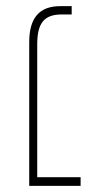

<svg xmlns="http://www.w3.org/2000/svg" viewBox="-20 -604 317 624"><path d="M75 0H242V-28H101V-460C101 -531 125 -557 181 -557H213V-584H176C108 -584 75 -546 75 -467Z"/></svg>

Font: Noto Sans Hebrew Condensed Thin
Style: Regular
Weight: 100
Width: 3
Designer: Monotype Design Team
Foundry: Monotype Imaging Inc.
Version: Version 2.004